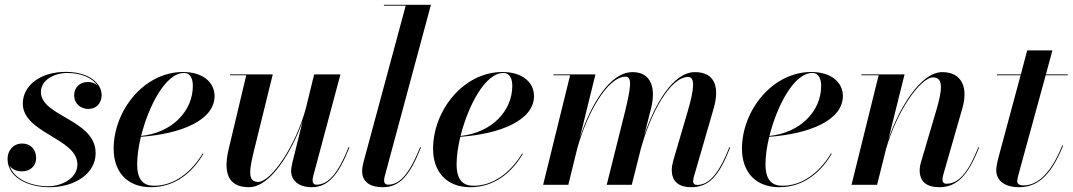

<svg xmlns="http://www.w3.org/2000/svg" viewBox="-20 -770 4469 800"><path d="M378.5 -132C378.5 -271.5 150.5 -285 150.5 -386.5C150.5 -438 208 -466 260.5 -466C323 -466 367 -442.5 387 -413C377 -423 362.5 -428.5 346 -428.5C312 -428.5 289 -404 289 -374C289 -336.5 317.5 -316 348.5 -316C377 -316 403.5 -335.5 403.5 -375C403.5 -419.5 354.5 -470.5 254 -470.5C147.5 -470.5 75 -413.5 75 -338.5C75 -215 302.5 -194 302.5 -85C302.5 -26 235.5 6 181.5 6C108 6 38 -24 20 -80C30 -64 49.5 -56 71.5 -56C103 -56 130.5 -75.5 130.5 -112C130.5 -148 106.5 -172 72.5 -172C35 -172 11.5 -143 11.5 -108C11.5 -33.5 91.5 10 187 10C288.5 10 378.5 -44.5 378.5 -132Z M551.5 -85.5C551.5 -118.5 557 -158.5 567 -200C733.5 -212 874 -268.5 874 -370C874 -426.5 826 -470 742.5 -470C579.5 -470 453.5 -309 453.5 -150C453.5 -57.5 506.5 10 609 10C713 10 784.5 -56 827.5 -129L824.5 -130.5C776.5 -51 704 4 622.5 4C581 4 551.5 -16.5 551.5 -85.5ZM746.5 -466C775 -466 783.5 -439 783.5 -412C783.5 -307.5 697.5 -217 568 -203.5C599 -328 670 -466 746.5 -466Z M1116.5 -460H938.5V-456.5H1006L931 -141C912.5 -56 926 10 1017.5 10C1107.5 10 1196.5 -139.5 1241 -265L1198 -91.5C1195.5 -80.5 1193 -66 1193 -57C1193 -21.5 1220.5 10 1279 10C1348.5 10 1391 -43 1436 -155.5L1432.5 -157C1385 -37.5 1343.5 -0.5 1298 -0.5C1287.5 -0.5 1282.5 -8 1282.5 -17C1282.5 -21.5 1283 -28 1284.5 -34L1398.5 -460H1289L1254.5 -319C1212.5 -162.5 1110 -12 1055.5 -12C1008 -12 1020.5 -69 1039.5 -147.5Z M1734 -155.5 1730.5 -157C1683 -37.5 1641.5 -0.5 1597.5 -0.5C1585 -0.5 1580.5 -8 1580.5 -17.5C1580.5 -22 1581 -28 1582.5 -33.5L1775.5 -750H1579.5V-746.5H1670.5L1495 -96C1492.5 -86.5 1489 -73 1489 -56.5C1489 -16.5 1516.5 10 1575 10C1648 10 1689 -43 1734 -155.5Z M1882.5 -85.5C1882.5 -118.5 1888 -158.5 1898 -200C2064.5 -212 2205 -268.5 2205 -370C2205 -426.5 2157 -470 2073.5 -470C1910.5 -470 1784.5 -309 1784.5 -150C1784.5 -57.5 1837.5 10 1940 10C2044 10 2115.5 -56 2158.5 -129L2155.5 -130.5C2107.5 -51 2035 4 1953.5 4C1912 4 1882.5 -16.5 1882.5 -85.5ZM2077.5 -466C2106 -466 2114.5 -439 2114.5 -412C2114.5 -307.5 2028.5 -217 1899 -203.5C1930 -328 2001 -466 2077.5 -466Z M2612.5 0 2650 -149.5C2690.5 -298 2772.5 -449.5 2847.5 -449.5C2877 -449.5 2872.5 -399 2846 -308L2786 -103.5C2782.5 -91.5 2779 -75.5 2779 -61C2779 -19.5 2802.5 10 2860 10C2935 10 2976.5 -38 3022.5 -155.5L3019 -157C2972 -35.5 2928.5 0.5 2884.5 0.5C2874 0.5 2868 -5 2868 -14C2868 -21 2870 -29.5 2872 -36.5L2954 -319.5C2977 -400.5 2963.5 -469.5 2875.5 -469.5C2785.5 -469.5 2709 -338.5 2664 -205.5L2693 -319.5C2713 -400.5 2695.5 -469.5 2615.5 -469.5C2520 -469.5 2441 -331.5 2396 -196L2461 -460H2286V-456.5H2355.5L2243 0H2348L2385 -150.5C2426 -298.5 2511.5 -450.5 2586.5 -450.5C2616 -450.5 2607 -400.5 2585 -308L2508 0Z M3169.5 -85.5C3169.5 -118.5 3175 -158.5 3185 -200C3351.5 -212 3492 -268.5 3492 -370C3492 -426.5 3444 -470 3360.5 -470C3197.5 -470 3071.5 -309 3071.5 -150C3071.5 -57.5 3124.5 10 3227 10C3331 10 3402.5 -56 3445.5 -129L3442.5 -130.5C3394.5 -51 3322 4 3240.5 4C3199 4 3169.5 -16.5 3169.5 -85.5ZM3364.5 -466C3393 -466 3401.5 -439 3401.5 -412C3401.5 -307.5 3315.5 -217 3186 -203.5C3217 -328 3288 -466 3364.5 -466Z M3641 -456.5 3528 0H3634.5L3671.5 -148C3714.5 -302 3814 -447.5 3868 -447.5C3913.5 -447.5 3904.5 -390.5 3882 -313L3819 -99.5C3815.5 -89 3812 -75 3812 -60C3812 -14.5 3840 10 3893.5 10C3967 10 4013.5 -38 4059.5 -155.5L4056.5 -157C4015 -51 3974 -4.5 3924 -4.5C3911 -4.5 3907 -12 3907 -22.5C3907 -27.5 3908.5 -35.5 3910 -41L3990 -319.5C4014 -402.5 3990 -469.5 3906 -469.5C3815 -469.5 3725.5 -317 3682 -191L3749 -460H3569V-456.5Z M4409.5 -163 4406 -164C4358 -44 4301 2.5 4244.5 2.5C4227.5 2.5 4218.5 -4 4218.5 -14.5C4218.5 -23.5 4221.5 -32.5 4223 -40L4337 -456.5H4429V-460H4338L4365 -560H4260L4233.5 -460H4134V-456.5H4232.5L4141 -116.5C4135.5 -96.5 4131 -73.5 4131 -60.5C4131 -25 4157 10 4226.5 10C4310.5 10 4364 -50.5 4409.5 -163Z"/></svg>

Font: Bodoni* 48pt Medium
Style: Italic
Weight: 500
Italic angle: -13°
Version: Version 2.3